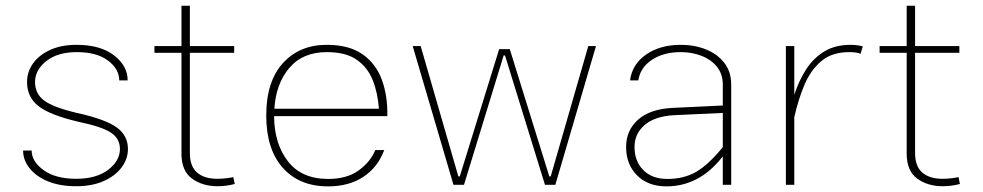

<svg xmlns="http://www.w3.org/2000/svg" viewBox="-20 -644 3426 669"><path d="M247.1 -487.8Q329.6 -487.8 377.2 -451.2Q424.8 -414.6 424.8 -363.8H395.5Q395.5 -403.3 356.4 -432.9Q317.4 -462.4 247.6 -462.4Q180.7 -462.4 141.4 -431.2Q102.1 -399.9 102.1 -358.4Q102.1 -317.4 133.8 -293.7Q165.5 -270 248 -250.5Q345.7 -229 385.7 -200.7Q425.8 -172.4 425.8 -125Q425.8 -90.3 403.6 -60.5Q381.3 -30.8 340.8 -12.9Q300.3 4.9 245.1 4.9Q188.5 4.9 147 -12.2Q105.5 -29.3 83 -57.9Q60.5 -86.4 60.5 -119.6H90.3Q90.3 -81.1 132.1 -51Q173.8 -21 245.6 -21Q315.4 -21 356.7 -52.2Q397.9 -83.5 397.9 -125Q397.9 -161.1 366.5 -181.9Q335 -202.6 253.4 -219.7Q154.8 -242.7 114.5 -273.9Q74.2 -305.2 74.2 -358.4Q74.2 -393.6 95.2 -423.1Q116.2 -452.6 155 -470.2Q193.8 -487.8 247.1 -487.8Z M793 -26.9 797.9 -2.9Q768.1 4.9 738.3 4.9Q685.1 4.9 648.7 -22Q612.3 -48.8 612.3 -108.9V-460H518.1V-483.4H612.3V-624H641.6V-483.4H795.9V-460H641.6V-110.8Q641.6 -64.5 666.7 -42.7Q691.9 -21 737.3 -21Q752.9 -21 768.6 -22.9Q784.2 -24.9 793 -26.9Z M935.1 -239.3Q935.5 -143.6 983.2 -82Q1030.8 -20.5 1123.5 -20.5Q1189.5 -20.5 1230.5 -50.8Q1271.5 -81.1 1287.6 -121.1H1318.8Q1296.4 -61 1246.1 -27.8Q1195.8 5.4 1123.5 5.4Q1022.5 5.4 965.1 -59.6Q907.7 -124.5 907.7 -241.7Q907.7 -359.9 965.6 -423.8Q1023.4 -487.8 1118.7 -487.8Q1195.3 -487.8 1242.2 -455.6Q1289.1 -423.3 1310.1 -367.2Q1331.1 -311 1329.6 -239.3ZM936 -265.1H1300.3Q1296.4 -320.3 1278.6 -365Q1260.7 -409.7 1222.7 -436Q1184.6 -462.4 1118.7 -462.4Q1034.7 -462.4 988 -407.2Q941.4 -352.1 936 -265.1Z M1898.9 -29.3 2029.8 -483.4H2056.6L1915 0H1878.9L1739.7 -450.7H1734.9L1596.7 0H1560.1L1418 -483.4H1445.8L1577.1 -29.3H1582L1719.2 -472.7H1756.3L1894 -29.3Z M2527.8 -349.1V0H2498.5V-99.1Q2456.5 -45.4 2407.5 -20Q2358.4 5.4 2302.7 5.4Q2237.8 5.4 2199.7 -33Q2161.6 -71.3 2161.6 -131.8Q2161.6 -189.5 2203.1 -226.8Q2244.6 -264.2 2324.2 -268.1L2498.5 -276.4V-349.1Q2498.5 -385.7 2478.5 -410.9Q2458.5 -436 2425 -449.2Q2391.6 -462.4 2351.6 -462.4Q2292 -462.4 2251.5 -435.5Q2210.9 -408.7 2204.1 -363.8H2175.3Q2182.6 -420.4 2231.4 -454.1Q2280.3 -487.8 2352.1 -487.8Q2400.4 -487.8 2440.2 -471.7Q2480 -455.6 2503.9 -424.8Q2527.8 -394 2527.8 -349.1ZM2190.9 -131.8Q2190.9 -82.5 2221.4 -51.5Q2252 -20.5 2305.2 -20.5Q2363.8 -20.5 2406.5 -45.7Q2449.2 -70.8 2498.5 -131.3V-250.5L2330.1 -242.7Q2262.2 -239.3 2226.6 -208.7Q2190.9 -178.2 2190.9 -131.8Z M2718.3 -483.4H2747.6V-314Q2763.7 -363.3 2789.1 -402.6Q2814.5 -441.9 2852.3 -464.8Q2890.1 -487.8 2944.3 -487.8Q2966.3 -487.8 2986.3 -482.4L2978.5 -456.5Q2965.8 -462.4 2938.5 -462.4Q2879.4 -462.4 2842.3 -431.4Q2805.2 -400.4 2783.4 -349.4Q2761.7 -298.3 2748 -237.3L2747.6 -237.8V0H2718.3Z M3319.8 -26.9 3324.7 -2.9Q3294.9 4.9 3265.1 4.9Q3211.9 4.9 3175.5 -22Q3139.2 -48.8 3139.2 -108.9V-460H3044.9V-483.4H3139.2V-624H3168.5V-483.4H3322.8V-460H3168.5V-110.8Q3168.5 -64.5 3193.6 -42.7Q3218.8 -21 3264.2 -21Q3279.8 -21 3295.4 -22.9Q3311 -24.9 3319.8 -26.9Z"/></svg>

Font: Estedad-FD Thin
Style: Regular
Weight: 100
Designer: Amin Abedi
Version: Version 7.3